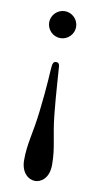

<svg xmlns="http://www.w3.org/2000/svg" viewBox="-79 -478 386 744"><g transform="rotate(10 113.5 -106.0)"><path d="M115 228C137 228 169 209 169 155C169 85 153 50 144 -38C136 -116 131 -206 129 -227C128 -233 126 -240 115 -240C105 -240 102 -231 101 -220C99 -206 98 -146 85 -38C75 48 59 90 59 155C59 205 88 228 115 228ZM168 -387C168 -416 144 -440 115 -440C86 -440 62 -416 62 -387C62 -358 86 -334 115 -334C144 -334 168 -358 168 -387Z"/></g></svg>

Font: Linux Libertine O C
Style: Regular
Weight: 400
Designer: Philipp H. Poll
Foundry: Philipp H. Poll
Version: Version 4.0.3